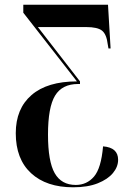

<svg xmlns="http://www.w3.org/2000/svg" viewBox="-20 -556 555 816"><path d="M291 240Q177 240 112 180Q47 120 47 10Q47 -94 114 -152Q181 -210 307 -210L79 -502V-536H439L450 -350H441L438 -367Q433 -410 414 -425.5Q395 -441 346 -441H141L320 -210V-199H312Q244 -199 214 -149.5Q184 -100 184 16Q184 130 212.5 180Q241 230 302 230Q349 230 379.5 194.5Q410 159 418 66Q482 71 482 123Q482 153 460 179.5Q438 206 395.5 223Q353 240 291 240Z"/></svg>

Font: Noto Serif Display Condensed
Style: Bold
Weight: 700
Width: 3
Designer: Monotype Design Team
Foundry: Monotype Imaging Inc.
Version: Version 2.009